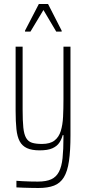

<svg xmlns="http://www.w3.org/2000/svg" viewBox="-20 -743 433 959"><path d="M172 196Q153 196 134 195.5Q115 195 97 194.5Q79 194 62 193V160Q76 161 93 162Q110 163 130 163.5Q150 164 169 164Q211 164 236 152.5Q261 141 274.5 115Q288 89 292.5 46.5Q297 4 297 -58V-68H293Q288 -48 276.5 -30.5Q265 -13 242 -2.5Q219 8 178 8Q139 8 115 -3Q91 -14 78.5 -37Q66 -60 62 -98Q58 -136 58 -190V-510H93V-195Q93 -140 96.5 -106Q100 -72 110.5 -54Q121 -36 140 -30Q159 -24 190 -24Q230 -24 252 -41Q274 -58 283.5 -88.5Q293 -119 295 -159.5Q297 -200 297 -246V-510H332V-67Q332 10 324.5 61.5Q317 113 299 142.5Q281 172 250 184Q219 196 172 196ZM105 -585V-590L174 -723H220L288 -590V-585H261L197 -693L132 -585Z"/></svg>

Font: Saira ExtraCondensed Thin
Style: Regular
Weight: 250
Width: 2
Designer: Hector Gatti with collaboration of the Omnibus-Type team
Foundry: Omnibus-Type
Version: Version 1.101